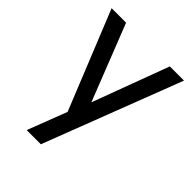

<svg xmlns="http://www.w3.org/2000/svg" viewBox="-200 -610 919 919"><g transform="rotate(45 260.0 -150.0)"><path d="M217 0 15 -500H113L265 -113L409 -500H505L236 200H140Z"/></g></svg>

Font: PT Root UI Web Medium
Style: Regular
Weight: 500
Designer: Vitaly Kuzmin
Foundry: ParaType Ltd.
Version: Version 1.001W